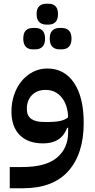

<svg xmlns="http://www.w3.org/2000/svg" viewBox="-20 -763 507 1023"><path d="M32 127H99Q224 127 283.5 77Q343 27 343 -58V-82H338Q307 1 210 1Q129 1 85 -43.5Q41 -88 41 -169Q41 -217 55.5 -259Q70 -301 95.5 -331.5Q121 -362 156 -380Q191 -398 232 -398Q323 -398 374.5 -321.5Q426 -245 426 -108Q426 56 344.5 148Q263 240 103 240H32ZM235 -113Q277 -113 302.5 -119Q328 -125 343 -138Q341 -204 308.5 -244Q276 -284 223 -284Q177 -284 150 -256Q123 -228 123 -183Q123 -146 146.5 -129.5Q170 -113 215 -113ZM296 -500Q273 -500 259 -514Q245 -528 245 -557Q245 -587 259 -600.5Q273 -614 296 -614H310Q333 -614 347 -600.5Q361 -587 361 -557Q361 -528 347 -514Q333 -500 310 -500ZM154 -500Q131 -500 117.5 -514Q104 -528 104 -557Q104 -587 117.5 -600.5Q131 -614 154 -614H169Q192 -614 206 -600.5Q220 -587 220 -557Q220 -528 206 -514Q192 -500 169 -500ZM225 -632Q203 -632 189 -645.5Q175 -659 175 -688Q175 -717 189 -730Q203 -743 225 -743H240Q262 -743 275.5 -730Q289 -717 289 -688Q289 -659 275.5 -645.5Q262 -632 240 -632Z"/></svg>

Font: IBM Plex Sans Arabic Medium
Style: Regular
Weight: 500
Designer: Mike Abbink, Paul van der Laan, Pieter van Rosmalen, Wael Morcos, Khajak Apelian
Foundry: Bold Monday
Version: Version 1.1